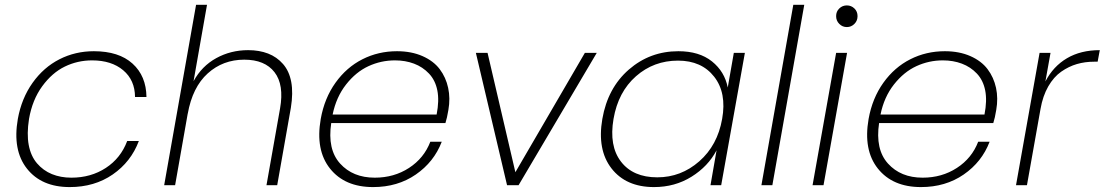

<svg xmlns="http://www.w3.org/2000/svg" viewBox="-20 -760 4534 788"><path d="M53.2 -272Q68.4 -356.4 113.8 -420.2Q159.2 -483.9 224.1 -516.8Q289.1 -549.8 365.2 -549.8Q467.8 -549.8 523.9 -499Q580.1 -448.2 581.1 -361.8H534.2Q533.7 -431.2 485.6 -471.7Q437.5 -512.2 357.9 -512.2Q298.3 -512.2 246.1 -486.8Q193.8 -461.4 153.3 -406Q112.8 -350.6 99.1 -272Q89.4 -210.4 97.9 -165Q106.4 -119.6 131.8 -89.8Q157.2 -60.1 193.1 -45.4Q229 -30.8 272.9 -30.8Q353 -30.8 414.3 -70.8Q475.6 -110.8 502 -181.2H549.8Q517.6 -95.7 442.6 -43.9Q367.7 7.8 266.1 7.8Q150.4 7.8 90.6 -67.9Q30.8 -143.6 53.2 -272Z M653.8 0 784.7 -740.2H829.6L774.4 -426.8Q808.1 -488.8 867.7 -521.5Q927.2 -554.2 998.5 -554.2Q1043.9 -554.2 1080.1 -540.3Q1116.2 -526.4 1141.6 -497.3Q1167 -468.3 1175.3 -423.6Q1183.6 -378.9 1173.8 -317.9L1117.7 0H1073.7L1129.4 -314.9Q1146.5 -412.1 1106.7 -463.6Q1066.9 -515.1 982.4 -515.1Q895 -515.1 832.5 -458.7Q770 -402.3 750.5 -293V-293.9L698.7 0Z M1601.1 -512.2Q1543.9 -512.2 1492.4 -488.5Q1440.9 -464.8 1400.4 -413.3Q1359.9 -361.8 1345.2 -290H1772Q1783.2 -347.2 1774.9 -388.9Q1766.6 -430.7 1740.7 -458Q1714.8 -485.4 1679.2 -498.8Q1643.6 -512.2 1601.1 -512.2ZM1793 -178.2Q1761.2 -95.2 1686.5 -43.7Q1611.8 7.8 1511.2 7.8Q1395 7.8 1334.5 -68.1Q1273.9 -144 1296.4 -272Q1311.5 -356.9 1356.9 -420.4Q1402.3 -483.9 1467.5 -516.8Q1532.7 -549.8 1609.4 -549.8Q1668.5 -549.8 1713.9 -529.8Q1759.3 -509.8 1784.7 -476.1Q1810.1 -442.4 1819.3 -399.4Q1828.6 -356.4 1820.3 -309.1Q1814.9 -275.9 1808.1 -254.9H1339.4Q1323.2 -147 1375.7 -88.9Q1428.2 -30.8 1518.1 -30.8Q1597.2 -30.8 1658.7 -70.8Q1720.2 -110.8 1746.1 -178.2Z M1933.1 -543H1981L2095.2 -53.2L2380.4 -543H2429.2L2108.4 0H2061Z M2452.1 -272Q2474.1 -398.9 2560.8 -474.4Q2647.5 -549.8 2764.2 -549.8Q2849.6 -549.8 2901.9 -508.1Q2954.1 -466.3 2966.8 -400.9L2991.7 -543H3037.1L2939.9 0H2896L2920.9 -143.1Q2886.2 -77.1 2818.1 -34.7Q2750 7.8 2664.1 7.8Q2549.3 7.8 2489.7 -68.8Q2430.2 -145.5 2452.1 -272ZM2943.8 -272Q2962.9 -378.9 2911.1 -445.1Q2859.4 -511.2 2762.7 -511.2Q2663.1 -511.2 2590.1 -447Q2517.1 -382.8 2498 -272Q2479 -161.1 2528.6 -96.7Q2578.1 -32.2 2677.7 -32.2Q2774.9 -32.2 2849.9 -97.9Q2924.8 -163.6 2943.8 -272Z M3105 0 3235.8 -740.2H3280.8L3149.9 0Z M3314.9 0 3411.6 -543H3456.5L3359.9 0ZM3486.6 -661.9Q3473.6 -648.9 3455.6 -648.9Q3437.5 -648.9 3424.6 -661.9Q3411.6 -674.8 3411.6 -693.8Q3411.6 -712.9 3424.6 -725.3Q3437.5 -737.8 3455.6 -737.8Q3473.6 -737.8 3486.6 -725.3Q3499.5 -712.9 3499.5 -693.8Q3499.5 -674.8 3486.6 -661.9Z M3849.6 -512.2Q3792.5 -512.2 3741 -488.5Q3689.5 -464.8 3648.9 -413.3Q3608.4 -361.8 3593.8 -290H4020.5Q4031.7 -347.2 4023.4 -388.9Q4015.1 -430.7 3989.3 -458Q3963.4 -485.4 3927.7 -498.8Q3892.1 -512.2 3849.6 -512.2ZM4041.5 -178.2Q4009.8 -95.2 3935.1 -43.7Q3860.4 7.8 3759.8 7.8Q3643.6 7.8 3583 -68.1Q3522.5 -144 3544.9 -272Q3560.1 -356.9 3605.5 -420.4Q3650.9 -483.9 3716.1 -516.8Q3781.2 -549.8 3857.9 -549.8Q3917 -549.8 3962.4 -529.8Q4007.8 -509.8 4033.2 -476.1Q4058.6 -442.4 4067.9 -399.4Q4077.1 -356.4 4068.8 -309.1Q4063.5 -275.9 4056.6 -254.9H3587.9Q3571.8 -147 3624.3 -88.9Q3676.8 -30.8 3766.6 -30.8Q3845.7 -30.8 3907.2 -70.8Q3968.8 -110.8 3994.6 -178.2Z M4250.5 -313 4194.8 0H4149.9L4246.6 -543H4291.5L4270.5 -425.8Q4302.7 -487.8 4359.1 -521Q4415.5 -554.2 4493.7 -554.2L4484.9 -506.8H4470.7Q4433.1 -506.8 4399.7 -497.1Q4366.2 -487.3 4335.4 -465.8Q4304.7 -444.3 4282.2 -405.3Q4259.8 -366.2 4250.5 -313Z"/></svg>

Font: SVN-Poppins ExtraLight
Style: Italic
Weight: 200
Italic angle: -10°
Designer: Ninad Kale (Devanagari), Jonny Pinhorn (Latin)
Foundry: Indian Type Foundry
Version: Version 3.002 2017